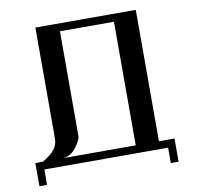

<svg xmlns="http://www.w3.org/2000/svg" viewBox="-89 -843 1053 1019"><g transform="rotate(-10 437.5 -333.5)"><path d="M83 -42Q126 -67.4 146.5 -92.3Q167 -117.2 167 -152.3V-750H708V-42H792V83H750V0H83V83H42V-42ZM187.5 -42H583V-708H292V-144.5Q292 -121.1 260.7 -81.5Q229.5 -42 187.5 -42Z"/></g></svg>

Font: okolaks
Style: Bold
Weight: 600
Width: 8
Version: Version 000.6.0